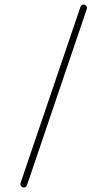

<svg xmlns="http://www.w3.org/2000/svg" viewBox="-20 -788 474 847"><path d="M70.8 19C70.3 20.5 69.8 22.5 70.3 24.4C69.8 26.4 70.3 28.3 71.3 30.3C73.2 34.2 76.2 36.6 80.1 38.1C82 38.6 84 39.1 85.4 39.1C87.4 39.1 89.4 38.6 91.3 37.6C95.2 35.6 97.7 32.7 99.1 28.8L362.8 -748C363.3 -750 363.8 -752 363.8 -753.4C363.8 -755.4 363.3 -757.3 362.3 -759.3C360.8 -763.2 357.9 -765.6 354 -767.1C352.1 -767.6 350.1 -768.1 348.6 -768.1C346.2 -768.1 344.2 -767.6 342.3 -766.6C338.9 -764.6 336.4 -761.7 335 -757.8L70.8 19Z"/></svg>

Font: Nemoy
Style: Light
Weight: 300
Designer: BSozoo
Foundry: BSozoo
Version: Version 001.000